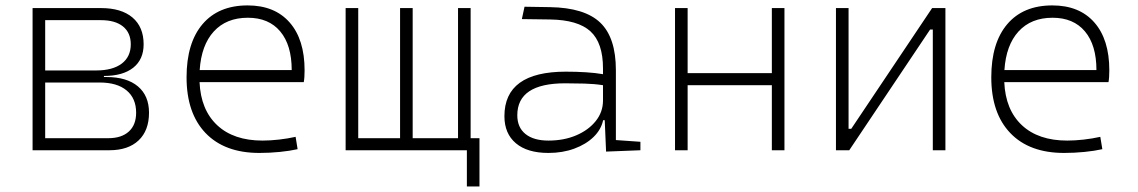

<svg xmlns="http://www.w3.org/2000/svg" viewBox="-20 -547 4142 699"><path d="M98.6 0V-517.6H347.7Q421.9 -517.6 462.4 -483.2Q502.9 -448.7 502.9 -385.7Q502.9 -330.6 465.1 -300.5Q427.2 -270.5 358.4 -270.5V-266.6H367.2Q441.4 -266.6 481.9 -232.7Q522.5 -198.7 522.5 -136.7Q522.5 -71.8 484.6 -35.9Q446.8 0 377.9 0ZM144.5 -43.9H374Q422.4 -43.9 449 -68.1Q475.6 -92.3 475.6 -136.7Q475.6 -189 440.9 -217.8Q406.2 -246.6 342.8 -246.6H144.5ZM144.5 -290.5H330.1Q390.1 -290.5 423.1 -315.4Q456.1 -340.3 456.1 -385.7Q456.1 -427.7 427.7 -450.7Q399.4 -473.6 347.7 -473.6H144.5Z M924.3 9.8Q797.9 9.8 728.5 -62.5Q659.2 -134.8 659.2 -265.6Q659.2 -390.6 717.3 -459Q775.4 -527.3 881.3 -527.3Q980 -527.3 1034.4 -465.3Q1088.9 -403.3 1088.9 -291Q1088.9 -263.7 1085.9 -248H706.5Q710.9 -147 770.8 -91.1Q830.6 -35.2 936 -35.2Q963.4 -35.2 995.6 -38.8Q1027.8 -42.5 1056.2 -48.8L1063.5 -3.9Q1035.6 2.4 998.8 6.1Q961.9 9.8 924.3 9.8ZM707 -292H1042Q1042 -382.8 1000.2 -432.6Q958.5 -482.4 882.3 -482.4Q804.2 -482.4 758.5 -432.6Q712.9 -382.8 707 -292Z M1238.3 0V-517.6H1284.2V-43.9H1436.5V-517.6H1482.4V-43.9H1647.5V-517.6H1693.4V-43.9H1725.6V131.8H1679.7V0Z M2186.5 4.9 2181.6 -109.4H2175.8Q2168.5 -75.2 2140.9 -48.3Q2113.3 -21.5 2070.8 -5.9Q2028.3 9.8 1976.6 9.8Q1899.9 9.8 1858.2 -25.4Q1816.4 -60.5 1816.4 -124Q1816.4 -286.1 2040 -286.1Q2078.1 -286.1 2113 -283.9Q2147.9 -281.7 2175.3 -276.9V-297.9Q2175.3 -391.1 2129.6 -432.9Q2084 -474.6 1982.4 -476.1L1879.9 -477.5L1889.6 -522.5L1982.4 -521Q2108.4 -519 2165.3 -464.6Q2222.2 -410.2 2222.2 -291.5V-37.1L2311.5 -30.8V0ZM2175.3 -236.8Q2144.5 -241.7 2107.7 -242.7Q2070.8 -243.7 2037.6 -243.7Q1863.3 -243.7 1863.3 -127.4Q1863.3 -83 1893.1 -59.1Q1922.9 -35.2 1976.6 -35.2Q2033.2 -35.2 2078.1 -54.4Q2123 -73.7 2149.2 -106.7Q2175.3 -139.6 2175.3 -181.2Z M2790 0V-236.8H2483.4V0H2437.5V-517.6H2483.4V-280.8H2790V-517.6H2835.9V0Z M3023.4 0V-517.6H3069.3V-78.1H3079.1L3373.5 -517.6H3421.9V0H3376V-439.5H3366.2L3071.8 0Z M3854 9.8Q3727.5 9.8 3658.2 -62.5Q3588.9 -134.8 3588.9 -265.6Q3588.9 -390.6 3647 -459Q3705.1 -527.3 3811 -527.3Q3909.7 -527.3 3964.1 -465.3Q4018.6 -403.3 4018.6 -291Q4018.6 -263.7 4015.6 -248H3636.2Q3640.6 -147 3700.4 -91.1Q3760.3 -35.2 3865.7 -35.2Q3893.1 -35.2 3925.3 -38.8Q3957.5 -42.5 3985.8 -48.8L3993.2 -3.9Q3965.3 2.4 3928.5 6.1Q3891.6 9.8 3854 9.8ZM3636.7 -292H3971.7Q3971.7 -382.8 3929.9 -432.6Q3888.2 -482.4 3812 -482.4Q3733.9 -482.4 3688.2 -432.6Q3642.6 -382.8 3636.7 -292Z"/></svg>

Font: Cascadia Mono ExtraLight
Style: Regular
Weight: 200
Monospace: yes
Designer: Aaron Bell
Foundry: Saja Typeworks
Version: Version 2404.023; ttfautohint (v1.8.4)